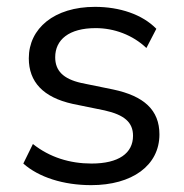

<svg xmlns="http://www.w3.org/2000/svg" viewBox="-20 -531 536 560"><path d="M246 9C365 9 445 -48 445 -139C445 -210 400 -251 310 -270L217 -289C164 -301 141 -325 141 -364C141 -415 181 -449 259 -449C313 -449 367 -429 407 -391L436 -447C395 -489 329 -511 257 -511C138 -511 64 -448 64 -361C64 -292 106 -247 192 -228L285 -209C343 -196 368 -174 368 -135C368 -84 326 -54 247 -54C184 -54 125 -72 76 -111L48 -54C93 -14 165 9 246 9Z"/></svg>

Font: Poppy and Pepper
Style: Regular
Weight: 400
Designer: Thy Ha
Foundry: Thy Ha
Version: Version 0.001;Glyphs 3.2 (3227)